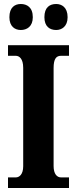

<svg xmlns="http://www.w3.org/2000/svg" viewBox="-20 -940 384 960"><path d="M261 -790C288 -790 318 -807 318 -854C318 -904 288 -920 261 -920C229 -920 202 -904 202 -854C202 -807 229 -790 261 -790ZM84 -790C114 -790 144 -807 144 -854C144 -904 114 -920 84 -920C55 -920 27 -904 27 -854C27 -807 55 -790 84 -790ZM20 0H325V-53H285C265 -53 248 -70 248 -110V-600C248 -647 262 -661 285 -661H325V-714H20V-661H59C76 -661 96 -647 96 -601V-109C96 -67 76 -53 59 -53H20Z"/></svg>

Font: Noto Serif Armenian ExtraCondensed ExtraBold
Style: Regular
Weight: 800
Width: 2
Designer: Monotype Design Team
Foundry: Monotype Imaging Inc.
Version: Version 2.008